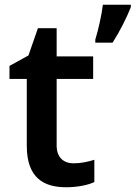

<svg xmlns="http://www.w3.org/2000/svg" viewBox="-20 -846 572 810"><path d="M532 -816V-826H414C409 -783 394 -717 382 -679V-666H455C487 -716 516 -775 532 -816ZM291 -157C249 -157 219 -181 219 -232V-513H373V-608H219V-727H140L100 -612L20 -568V-513H93V-231C93 -94 166 -56 259 -56C306 -56 351 -65 378 -78V-172C353 -164 322 -157 291 -157Z"/></svg>

Font: Noto Sans Malayalam UI SemiBold
Style: Regular
Weight: 600
Designer: Jelle Bosma - Monotype Design Team
Foundry: Monotype Imaging Inc.
Version: Version 2.104